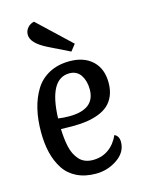

<svg xmlns="http://www.w3.org/2000/svg" viewBox="-118 -825 684 917"><g transform="rotate(-15 224.5 -367.0)"><path d="M173.8 -623Q97.2 -661.1 97.2 -703.1Q97.2 -722.7 109.9 -737.3Q122.6 -752 142.1 -755.9L303.2 -604L277.8 -571.8ZM373 -133.8Q395 -123 395 -94.2Q395 -43.5 347.2 -10.7Q299.3 22 241.2 22Q187.5 22 147.5 2.4Q107.4 -17.1 84 -53Q60.5 -88.9 49.3 -134.8Q38.1 -180.7 38.1 -237.8Q38.1 -299.3 50.3 -350.6Q62.5 -401.9 87.6 -442.9Q112.8 -483.9 156 -506.8Q199.2 -529.8 256.8 -529.8Q328.1 -529.8 369.6 -490.7Q411.1 -451.7 411.1 -382.8Q411.1 -346.7 399.7 -319.3Q388.2 -292 368.7 -274.4Q349.1 -256.8 320.3 -245.8Q291.5 -234.9 260 -230.5Q228.5 -226.1 189.9 -226.1Q180.7 -226.1 160.2 -226.6Q139.6 -227.1 133.8 -227.1Q134.8 -202.6 137 -181.9Q139.2 -161.1 143.8 -139.6Q148.4 -118.2 156.7 -101.8Q165 -85.4 176.5 -72.3Q188 -59.1 205.3 -52Q222.7 -44.9 244.1 -44.9Q288.1 -44.9 321 -68.1Q354 -91.3 373 -133.8ZM241.2 -474.1Q140.1 -474.1 133.8 -279.8Q159.2 -275.9 188 -275.9Q315.9 -275.9 315.9 -375Q315.9 -417 296.9 -445.6Q277.8 -474.1 241.2 -474.1Z"/></g></svg>

Font: Sansita Light
Style: Regular
Weight: 300
Designer: Pablo Cosgaya
Foundry: Omnibus-Type
Version: Version 1.006;hotconv 1.0.109;makeotfexe 2.5.65596